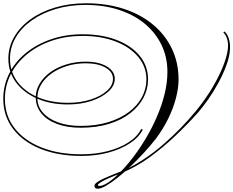

<svg xmlns="http://www.w3.org/2000/svg" viewBox="-49 -941 1423 1171"><path d="M699 111Q653 129 623 142Q593 155 577 164Q561 173 554.5 178.5Q548 184 548 187Q548 193 558 193Q586 193 633.5 155.5Q681 118 736 52Q791 -14 841 -98Q878 -160 907.5 -228Q937 -296 954.5 -366Q972 -436 972 -503Q972 -593 935.5 -668Q899 -743 832.5 -797.5Q766 -852 674.5 -881.5Q583 -911 472 -911Q375 -911 291 -886Q207 -861 144.5 -816.5Q82 -772 47 -712.5Q12 -653 12 -583Q12 -504 57 -443Q102 -382 182 -348Q262 -314 366 -314Q442 -314 504 -334Q566 -354 603 -387Q640 -420 640 -460Q640 -503 594 -529Q548 -555 474 -555Q413 -555 359.5 -538.5Q306 -522 265.5 -493Q225 -464 202 -426Q179 -388 179 -344Q179 -293 212.5 -254.5Q246 -216 305.5 -194.5Q365 -173 443 -173Q537 -173 611.5 -196Q686 -219 738 -258.5Q790 -298 817 -349Q844 -400 844 -456Q844 -534 794 -594Q744 -654 656 -688Q568 -722 454 -722Q354 -722 268 -693Q182 -664 117.5 -611.5Q53 -559 17 -489Q-19 -419 -19 -338Q-19 -236 39.5 -160Q98 -84 203 -42Q308 0 447 0Q535 0 609 -19.5Q683 -39 736 -73.5Q789 -108 812 -154L822 -151Q798 -103 743 -67Q688 -31 612 -10.5Q536 10 447 10Q305 10 197.5 -33.5Q90 -77 30.5 -155.5Q-29 -234 -29 -338Q-29 -421 7.5 -493Q44 -565 110 -618.5Q176 -672 264 -702Q352 -732 454 -732Q573 -732 663 -697Q753 -662 803.5 -600Q854 -538 854 -456Q854 -399 826.5 -346Q799 -293 746.5 -251.5Q694 -210 617.5 -186Q541 -162 443 -162Q361 -162 299 -185Q237 -208 203 -250Q169 -292 169 -347Q169 -392 193 -431.5Q217 -471 258.5 -501Q300 -531 355.5 -548Q411 -565 474 -565Q553 -565 602 -536Q651 -507 651 -460Q651 -418 612 -382.5Q573 -347 508.5 -325.5Q444 -304 365 -304Q259 -304 177 -340Q95 -376 48.5 -438.5Q2 -501 2 -583Q2 -655 38 -716.5Q74 -778 138 -824Q202 -870 288.5 -895.5Q375 -921 475 -921Q601 -921 704.5 -887.5Q808 -854 883 -792Q958 -730 999 -644.5Q1040 -559 1040 -456Q1040 -404 1024 -342.5Q1008 -281 977 -217.5Q946 -154 901 -94Q869 -53 829.5 -10Q790 33 748.5 72.5Q707 112 668 143Q629 174 597.5 192Q566 210 547 210Q527 210 527 192Q527 182 543 170.5Q559 159 584 147.5Q609 136 635.5 125.5Q662 115 684 106.5Q706 98 716 94Q837 35 946.5 -60Q1056 -155 1145 -263Q1205 -336 1249 -411Q1293 -486 1317.5 -552.5Q1342 -619 1342 -664Q1342 -688 1333.5 -710.5Q1325 -733 1313 -743L1320 -749Q1336 -736 1345 -710Q1354 -684 1354 -654Q1354 -605 1333.5 -548Q1313 -491 1282.5 -435Q1252 -379 1219 -332.5Q1186 -286 1160 -256Q1095 -183 1020 -112Q945 -41 864.5 17.5Q784 76 699 111Z"/></svg>

Font: Ballet 24pt
Style: Regular
Weight: 400
Designer: Maximiliano R. Sproviero
Foundry: Omnibus-Type
Version: Version 1.100